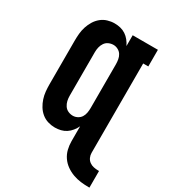

<svg xmlns="http://www.w3.org/2000/svg" viewBox="-228 -859 1070 1200"><g transform="rotate(30 307.0 -259.0)"><path d="M608 225Q579 225 550.5 221.5Q522 218 494.5 208Q467 198 443 181Q419 164 402.5 140Q386 116 379 87.5Q372 59 372 30V-78Q363 -59 349.5 -42Q336 -25 318.5 -13.5Q301 -2 280.5 3Q260 8 238 8Q213 8 188 0.5Q163 -7 143 -23.5Q123 -40 109.5 -62Q96 -84 88 -108.5Q80 -133 77.5 -158.5Q75 -184 75 -210V-525Q75 -551 77.5 -576.5Q80 -602 88 -626.5Q96 -651 109.5 -673Q123 -695 143 -711.5Q163 -728 188 -735.5Q213 -743 238 -743Q260 -743 280.5 -738Q301 -733 318.5 -721.5Q336 -710 349.5 -693Q363 -676 372 -657V-735H554V-615H517V30Q517 47 524 62.5Q531 78 544.5 88Q558 98 575 101.5Q592 105 608 105H614V225ZM299 -112Q316 -112 332 -120.5Q348 -129 357 -143.5Q366 -158 369 -175.5Q372 -193 372 -210V-525Q372 -542 369 -559.5Q366 -577 357 -591.5Q348 -606 332 -614.5Q316 -623 299 -623Q281 -623 264.5 -615.5Q248 -608 238 -593Q228 -578 224 -560.5Q220 -543 220 -525V-210Q220 -192 224 -174.5Q228 -157 238 -142Q248 -127 264.5 -119.5Q281 -112 299 -112Z"/></g></svg>

Font: Iosevka Etoile Heavy
Style: Regular
Weight: 900
Designer: Belleve Invis
Foundry: Belleve Invis
Version: Version 22.1.2; ttfautohint (v1.8.4)